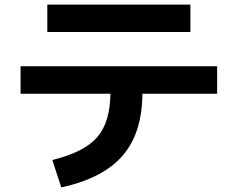

<svg xmlns="http://www.w3.org/2000/svg" viewBox="-20 -763 1040 840"><path d="M187 -623V-743H813V-623ZM70 -473H930V-353H603Q602 -181 516.5 -82Q431 17 248 57L209 -63Q348 -97 405 -162.5Q462 -228 463 -353H70Z"/></svg>

Font: Mplus 1p Bold
Style: Bold
Weight: 700
Version: Version 1.061